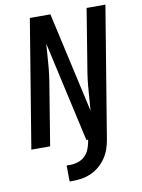

<svg xmlns="http://www.w3.org/2000/svg" viewBox="-101 -803 802 1086"><g transform="rotate(-10 300.0 -260.0)"><path d="M209 215 208 123H230Q251 123 273 116Q295 109 311.5 94Q328 79 337 58.5Q346 38 350 17L353 0H343L214 -576Q211 -541 209 -505.5Q207 -470 203.5 -435Q200 -400 194.5 -364.5Q189 -329 183 -294L135 0H27L148 -735H266L395 -159Q398 -194 400.5 -229.5Q403 -265 406 -300Q409 -335 414.5 -370.5Q420 -406 426 -441L474 -735H582L458 17Q454 43 445 69.5Q436 96 420.5 119.5Q405 143 383.5 162Q362 181 336.5 193Q311 205 284 210Q257 215 231 215Z"/></g></svg>

Font: Iosevka Aile Semibold
Style: Italic
Weight: 600
Italic angle: -9°
Designer: Belleve Invis
Foundry: Belleve Invis
Version: Version 31.1.0; ttfautohint (v1.8.4)